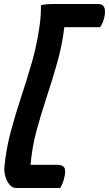

<svg xmlns="http://www.w3.org/2000/svg" viewBox="-20 -780 546 961"><path d="M281 161H61Q42 161 28 144.5Q14 128 7 104Q0 80 2 56Q11 -37 34.5 -123.5Q58 -210 86 -295Q114 -380 139 -466Q164 -552 177 -643Q182 -675 183.5 -701.5Q185 -728 185 -754Q198 -757 212.5 -758.5Q227 -760 247 -760H472Q518 -760 501 -688Q493 -660 481 -644H302Q291 -553 266.5 -466.5Q242 -380 214 -295.5Q186 -211 163 -126.5Q140 -42 133 45H267Q294 45 302.5 60Q311 75 300 116Q293 142 281 161Z"/></svg>

Font: Recursive Sn Csl St SmB
Style: Italic
Weight: 600
Italic angle: -15°
Version: Version 1.079;hotconv 1.0.112;makeotfexe 2.5.65598; ttfautoh